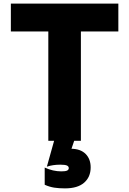

<svg xmlns="http://www.w3.org/2000/svg" viewBox="-20 -778 714 1061"><path d="M390 0 375 44Q426 45 453.5 73Q481 101 481 147Q481 200 445 231.5Q409 263 339 263Q306 263 280 259Q254 255 227 243V148Q273 169 319 169Q342 169 351 164.5Q360 160 360 151Q360 141 349.5 136.5Q339 132 313 132Q272 132 239 143L279 0H247V-604H40V-758H634V-604H427V0Z"/></svg>

Font: Biryani Black
Style: Regular
Weight: 900
Designer: Dan Reynolds and Mathieu Reguer
Foundry: Dan Reynolds and Mathieu Reguer
Version: Version 1.004; ttfautohint (v1.1) -l 5 -r 5 -G 72 -x 0 -D la